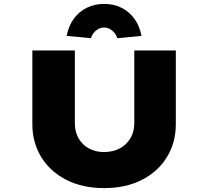

<svg xmlns="http://www.w3.org/2000/svg" viewBox="-20 -959 1067 985"><path d="M514 6Q404 6 321 -36Q238 -78 192 -152.5Q146 -227 146 -322V-700H364V-327Q364 -283 383 -249.5Q402 -216 436 -197.5Q470 -179 513 -179Q559 -179 594 -197.5Q629 -216 649 -249.5Q669 -283 669 -327V-700H882V-322Q882 -227 836 -152.5Q790 -78 707.5 -36Q625 6 514 6ZM446 -763 322 -775Q332 -827 359 -863.5Q386 -900 426 -919.5Q466 -939 514 -939Q563 -939 602.5 -919.5Q642 -900 669 -863.5Q696 -827 706 -775L582 -763Q573 -789 554 -803.5Q535 -818 514 -818Q493 -818 474 -803.5Q455 -789 446 -763Z"/></svg>

Font: Lexend Tera Black
Style: Regular
Weight: 900
Version: Version 1.007